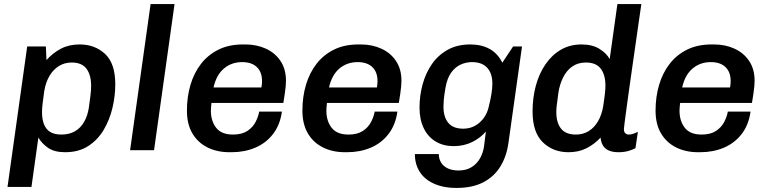

<svg xmlns="http://www.w3.org/2000/svg" viewBox="-20 -740 3780 946"><path d="M17 181 114 -511H206L209 -444Q240 -479 280 -500Q320 -521 372 -521Q448 -521 498 -474Q548 -427 548 -325Q548 -267 534 -208Q520 -149 490.5 -99.5Q461 -50 414 -20Q367 10 301 10Q248 10 217 -11.5Q186 -33 169 -62L135 181ZM282 -77Q321 -77 349 -93Q377 -109 394.5 -139.5Q412 -170 418 -211Q423 -244 426 -271.5Q429 -299 429 -316Q429 -371 406 -401.5Q383 -432 333 -432Q298 -432 270 -414.5Q242 -397 223.5 -365.5Q205 -334 198 -291Q193 -256 190 -230.5Q187 -205 187 -188Q187 -152 197 -127Q207 -102 228 -89.5Q249 -77 282 -77Z M621 0 722 -720H840L739 0Z M1111 10Q1049 10 1001.5 -14Q954 -38 927.5 -83.5Q901 -129 901 -195Q901 -263 918.5 -322Q936 -381 970.5 -425.5Q1005 -470 1056.5 -495.5Q1108 -521 1177 -521H1189Q1245 -521 1290.5 -500Q1336 -479 1362.5 -439Q1389 -399 1389 -342Q1389 -330 1387.5 -313.5Q1386 -297 1383 -277Q1380 -257 1376 -233H1022Q1021 -224 1020 -213Q1019 -202 1019 -195Q1019 -144 1045 -110.5Q1071 -77 1128 -77Q1172 -77 1199 -95Q1226 -113 1239.5 -139.5Q1253 -166 1257 -190H1369Q1360 -125 1325.5 -80Q1291 -35 1238 -12.5Q1185 10 1121 10ZM1032 -309H1268Q1270 -320 1270.5 -327Q1271 -334 1271 -341Q1271 -385 1245.5 -409.5Q1220 -434 1173 -434Q1121 -434 1083.5 -402.5Q1046 -371 1032 -309Z M1680 10Q1618 10 1570.5 -14Q1523 -38 1496.5 -83.5Q1470 -129 1470 -195Q1470 -263 1487.5 -322Q1505 -381 1539.5 -425.5Q1574 -470 1625.5 -495.5Q1677 -521 1746 -521H1758Q1814 -521 1859.5 -500Q1905 -479 1931.5 -439Q1958 -399 1958 -342Q1958 -330 1956.5 -313.5Q1955 -297 1952 -277Q1949 -257 1945 -233H1591Q1590 -224 1589 -213Q1588 -202 1588 -195Q1588 -144 1614 -110.5Q1640 -77 1697 -77Q1741 -77 1768 -95Q1795 -113 1808.5 -139.5Q1822 -166 1826 -190H1938Q1929 -125 1894.5 -80Q1860 -35 1807 -12.5Q1754 10 1690 10ZM1601 -309H1837Q1839 -320 1839.5 -327Q1840 -334 1840 -341Q1840 -385 1814.5 -409.5Q1789 -434 1742 -434Q1690 -434 1652.5 -402.5Q1615 -371 1601 -309Z M2229 186Q2180 186 2142 174Q2104 162 2077.5 140Q2051 118 2037.5 87Q2024 56 2024 19H2142Q2142 42 2153 60.5Q2164 79 2186 89.5Q2208 100 2239 100Q2278 100 2304.5 83Q2331 66 2346 38.5Q2361 11 2365 -20L2374 -92Q2348 -61 2307 -40.5Q2266 -20 2215 -20Q2165 -20 2127 -42.5Q2089 -65 2068 -108Q2047 -151 2047 -210Q2047 -268 2062 -323.5Q2077 -379 2107.5 -423.5Q2138 -468 2185.5 -494.5Q2233 -521 2297 -521Q2353 -521 2393 -498.5Q2433 -476 2455 -431L2508 -511H2552L2485 -35Q2476 30 2445.5 80Q2415 130 2361.5 158Q2308 186 2229 186ZM2262 -106Q2310 -106 2344.5 -137.5Q2379 -169 2389 -218Q2396 -245 2401 -275Q2406 -305 2406 -328Q2406 -378 2380.5 -406Q2355 -434 2306 -434Q2276 -434 2249 -421.5Q2222 -409 2202.5 -381.5Q2183 -354 2175 -308Q2168 -267 2166.5 -247.5Q2165 -228 2165 -214Q2165 -163 2189 -134.5Q2213 -106 2262 -106Z M2781 10Q2705 10 2654.5 -39Q2604 -88 2604 -191Q2604 -258 2620 -317.5Q2636 -377 2667.5 -423Q2699 -469 2743.5 -495Q2788 -521 2845 -521Q2898 -521 2933 -499.5Q2968 -478 2984 -449L3022 -720H3140Q3135 -686 3128 -637.5Q3121 -589 3113 -532.5Q3105 -476 3096.5 -417.5Q3088 -359 3080.5 -305Q3073 -251 3067 -207Q3061 -163 3057.5 -135.5Q3054 -108 3054 -104Q3054 -90 3061 -83.5Q3068 -77 3078 -77Q3089 -77 3102 -81.5Q3115 -86 3123 -91L3111 -10Q3099 -3 3077 3.5Q3055 10 3028 10Q2998 10 2978.5 1Q2959 -8 2950 -24.5Q2941 -41 2939 -62Q2908 -29 2869.5 -9.5Q2831 10 2781 10ZM2817 -77Q2853 -77 2880.5 -94Q2908 -111 2926.5 -142.5Q2945 -174 2952 -217Q2959 -263 2961 -283.5Q2963 -304 2963 -318Q2963 -371 2940 -401.5Q2917 -432 2867 -432Q2827 -432 2799 -412Q2771 -392 2754 -357.5Q2737 -323 2731 -281Q2725 -238 2723 -219.5Q2721 -201 2721 -188Q2721 -135 2744.5 -106Q2768 -77 2817 -77Z M3420 10Q3358 10 3310.5 -14Q3263 -38 3236.5 -83.5Q3210 -129 3210 -195Q3210 -263 3227.5 -322Q3245 -381 3279.5 -425.5Q3314 -470 3365.5 -495.5Q3417 -521 3486 -521H3498Q3554 -521 3599.5 -500Q3645 -479 3671.5 -439Q3698 -399 3698 -342Q3698 -330 3696.5 -313.5Q3695 -297 3692 -277Q3689 -257 3685 -233H3331Q3330 -224 3329 -213Q3328 -202 3328 -195Q3328 -144 3354 -110.5Q3380 -77 3437 -77Q3481 -77 3508 -95Q3535 -113 3548.5 -139.5Q3562 -166 3566 -190H3678Q3669 -125 3634.5 -80Q3600 -35 3547 -12.5Q3494 10 3430 10ZM3341 -309H3577Q3579 -320 3579.5 -327Q3580 -334 3580 -341Q3580 -385 3554.5 -409.5Q3529 -434 3482 -434Q3430 -434 3392.5 -402.5Q3355 -371 3341 -309Z"/></svg>

Font: Chivo Medium Medium
Style: Italic
Weight: 500
Italic angle: -8.05°
Version: Version 2.002